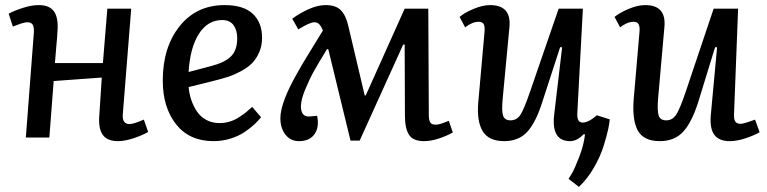

<svg xmlns="http://www.w3.org/2000/svg" viewBox="-20 -543 3028 758"><path d="M381.8 -236.8 191.9 -223.1 174.8 0H82L113.8 -416Q114.7 -437 108.9 -446Q103 -455.1 87.9 -455.1Q82 -455.1 74.2 -453.1Q66.4 -451.2 61.8 -449.7Q57.1 -448.2 45.4 -443.6Q33.7 -439 30.8 -438L14.2 -488.8Q33.7 -500 69.1 -511.5Q104.5 -522.9 132.8 -522.9Q175.8 -522.9 193.4 -497.6Q210.9 -472.2 207 -420.9Q206.1 -398.9 201.9 -355.2Q197.8 -311.5 196.8 -293.9H386.2L403.8 -508.8H498L464.8 -91.8Q461.9 -53.2 491.2 -53.2Q507.8 -53.2 547.9 -70.8L564.9 -22Q544.4 -9.8 509 2.2Q473.6 14.2 445.8 14.2Q402.8 14.2 385.3 -11.2Q367.7 -36.6 372.1 -87.9Z M866.7 -522.9Q941.4 -522.9 978 -488.5Q1014.6 -454.1 1014.6 -394Q1014.6 -362.3 1003.2 -336.2Q991.7 -310.1 974.6 -293Q957.5 -275.9 931.4 -262Q905.3 -248 881.8 -240.2Q858.4 -232.4 828.6 -225.1L724.6 -199.2Q727.1 -172.9 735.1 -148.7Q743.2 -124.5 757.3 -103.3Q771.5 -82 794.4 -69.6Q817.4 -57.1 846.7 -57.1Q867.7 -57.1 887 -63Q906.2 -68.8 923.6 -80.1Q940.9 -91.3 951.2 -99.6Q961.4 -107.9 975.6 -121.1L1010.7 -80.1Q999.5 -66.4 985.1 -52.7Q970.7 -39.1 947 -22.7Q923.3 -6.3 890.9 3.9Q858.4 14.2 822.8 14.2Q728 14.2 675.3 -52.2Q622.6 -118.7 622.6 -225.1Q622.6 -356.4 689.2 -439.7Q755.9 -522.9 866.7 -522.9ZM916.5 -392.1Q916.5 -423.8 901.9 -443.8Q887.2 -463.9 857.4 -463.9Q800.3 -463.9 765.4 -409.7Q730.5 -355.5 724.6 -258.8L813.5 -282.2Q868.2 -296.4 892.3 -320.8Q916.5 -345.2 916.5 -392.1Z M1399.9 12.2H1363.8L1275.9 -349.1H1271Q1238.3 -295.9 1219.7 -262.7Q1201.2 -229.5 1184.6 -189Q1168 -148.4 1168 -123Q1168 -104.5 1175.5 -93.5Q1183.1 -82.5 1200.7 -83L1231.9 -85.9Q1241.2 -41.5 1221.9 -13.7Q1202.6 14.2 1160.6 14.2Q1126.5 14.2 1106.7 -11.7Q1086.9 -37.6 1086.9 -76.2Q1086.9 -138.2 1154.8 -256.8Q1169.4 -283.2 1187.3 -312.5Q1205.1 -341.8 1225.3 -374.5Q1245.6 -407.2 1254.9 -422.9Q1248 -439 1240.5 -447Q1232.9 -455.1 1220.7 -455.1Q1203.1 -455.1 1157.7 -426.8L1133.8 -469.2Q1162.6 -490.7 1198.5 -506.8Q1234.4 -522.9 1265.6 -522.9Q1306.2 -522.9 1325.9 -502.4Q1345.7 -481.9 1355 -440.9L1419.9 -166H1423.8L1577.6 -508.8H1670.9L1672.9 -89.8Q1672.9 -68.8 1678.5 -59.8Q1684.1 -50.8 1698.7 -50.8Q1703.6 -50.8 1708.5 -51.5Q1713.4 -52.2 1719.2 -54Q1725.1 -55.7 1728.8 -57.1Q1732.4 -58.6 1740.2 -61.5Q1748 -64.5 1752 -65.9L1767.6 -20Q1744.6 -6.8 1713.1 3.7Q1681.6 14.2 1653.8 14.2Q1611.3 14.2 1595 -10.5Q1578.6 -35.2 1578.6 -87.9L1577.6 -367.2H1571.8Z M1794.4 -476.1Q1813.5 -492.7 1849.4 -507.8Q1885.3 -522.9 1914.6 -522.9Q1999.5 -522.9 1991.2 -436L1964.4 -151.9Q1960 -104 1966.3 -85.9Q1972.7 -67.9 1995.6 -67.9Q2020.5 -67.9 2034.9 -90.3Q2049.3 -112.8 2072.3 -180.2L2185.5 -508.8H2281.2L2259.3 -98.1Q2256.3 -59.1 2280.3 -59.1Q2303.2 -59.1 2336.4 -87.9L2387.2 -71.8Q2386.7 -59.6 2381.1 -33.2Q2375.5 -6.8 2363 33.4Q2350.6 73.7 2325 118.4Q2299.3 163.1 2265.6 194.8L2224.6 163.1Q2230.5 154.3 2239.7 138.2Q2249 122.1 2266.8 76.2Q2284.7 30.3 2289.6 -12.2L2284.2 -13.2Q2258.3 14.2 2230.5 14.2Q2156.7 14.2 2167.5 -87.9L2199.2 -356L2191.4 -356.9L2120.6 -139.2Q2095.2 -59.1 2061.5 -22.5Q2027.8 14.2 1970.2 14.2Q1909.7 14.2 1885.7 -24.9Q1861.8 -64 1868.2 -139.2L1892.6 -414.1Q1895 -436.5 1890.1 -446.8Q1885.3 -457 1869.6 -457Q1844.7 -457 1816.4 -435.1Z M2406.2 -476.1Q2425.8 -492.7 2461.7 -507.8Q2497.6 -522.9 2527.3 -522.9Q2611.3 -522.9 2603 -436L2578.1 -153.8Q2574.2 -105 2580.6 -86.4Q2586.9 -67.9 2610.4 -67.9Q2635.3 -67.9 2650.1 -91.3Q2665 -114.7 2688 -183.1L2797.4 -508.8H2894L2877.9 -92.8Q2877 -72.3 2882.8 -63.2Q2888.7 -54.2 2904.3 -54.2Q2916.5 -54.2 2960.9 -70.8L2979 -21Q2958.5 -8.8 2924.1 2.7Q2889.6 14.2 2861.3 14.2Q2817.9 14.2 2799.8 -11.2Q2781.7 -36.6 2786.1 -87.9L2811 -356L2803.2 -356.9L2736.3 -139.2Q2710.9 -59.6 2676.8 -22.7Q2642.6 14.2 2585 14.2Q2521.5 14.2 2498.3 -27.1Q2475.1 -68.4 2481.9 -152.8L2504.4 -414.1Q2506.8 -436 2501.7 -446.5Q2496.6 -457 2481 -457Q2456.5 -457 2428.2 -435.1Z"/></svg>

Font: Literata Book Medium
Style: Italic
Weight: 500
Italic angle: -3°
Designer: Latin by Veronika Burian and Jose Scaglione. Greek by Irene Vlachou. Cyrillic by Vera Evstafieva
Foundry: TypeTogether
Version: Version 1.003;PS 001.003;hotconv 1.0.88;makeotf.lib2.5.64775